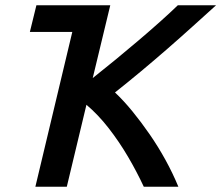

<svg xmlns="http://www.w3.org/2000/svg" viewBox="-20 -713 845 733"><path d="M115 0 256 -591H94L119 -693H401L334 -415Q377 -449 422 -486Q467 -523 510.5 -560Q554 -597 592 -631Q630 -665 659 -693H805Q764 -656 717 -613.5Q670 -571 619.5 -527Q569 -483 518 -440.5Q467 -398 419 -360Q452 -329 485.5 -288Q519 -247 551.5 -200Q584 -153 612 -102Q640 -51 661 0H529Q502 -58 468.5 -115Q435 -172 395 -223.5Q355 -275 310 -313L235 0Z"/></svg>

Font: Ubuntu Sans SemiBold
Style: Italic
Weight: 600
Italic angle: -13.5°
Designer: Dalton Maag Ltd
Foundry: Dalton Maag Ltd
Version: Version 1.006